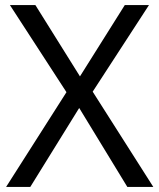

<svg xmlns="http://www.w3.org/2000/svg" viewBox="-20 -734 626 754"><path d="M582 0H480L291 -310L99 0H4L241 -372L19 -714H119L294 -434L470 -714H565L344 -374Z"/></svg>

Font: Noto Sans Palmyrene
Style: Regular
Weight: 400
Designer: Monotype Design Team
Foundry: Monotype Imaging Inc.
Version: Version 2.001; ttfautohint (v1.8.4.7-5d5b)